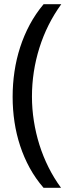

<svg xmlns="http://www.w3.org/2000/svg" viewBox="-20 -734 341 912"><path d="M40 -273.9Q40 -335 48.8 -394.3Q57.6 -453.6 75.7 -509.5Q93.8 -565.4 121.3 -616.9Q148.9 -668.5 187 -713.9H271Q202.6 -619.6 167.2 -506.8Q131.8 -394 131.8 -274.9Q131.8 -216.8 140.9 -159.2Q149.9 -101.6 167.2 -46.4Q184.6 8.8 210.4 60.5Q236.3 112.3 270 158.2H187Q148.9 114.3 121.3 64Q93.8 13.7 75.7 -41.3Q57.6 -96.2 48.8 -154.8Q40 -213.4 40 -273.9Z"/></svg>

Font: Droid Sans
Style: Regular
Weight: 400
Foundry: Ascender Corporation
Version: Version 1.00 build 114